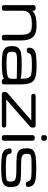

<svg xmlns="http://www.w3.org/2000/svg" viewBox="1178 -1968 801 3196"><g transform="rotate(90 1578.0 -369.5)"><path d="M64.5 -39.1V-523.4Q64.5 -542.5 74.5 -552.5Q84.5 -562.5 103.5 -562.5H119.1Q138.2 -562.5 148.2 -552.5Q158.2 -542.5 158.2 -523.4V-39.1Q158.2 -20 148.2 -10Q138.2 0 119.1 0H103.5Q84.5 0 74.5 -10Q64.5 -20 64.5 -39.1ZM559.1 -39.1V-312.5Q559.1 -389.6 543 -429.7Q526.9 -469.7 491 -484.9Q455.1 -500 388.7 -500Q305.2 -500 254.9 -483.9Q204.6 -467.8 181.4 -433.6Q158.2 -399.4 158.2 -343.8L117.2 -443.8Q141.6 -492.7 175.8 -521.7Q210 -550.8 263.7 -564.5Q317.4 -578.1 400.4 -578.1Q491.7 -578.1 546.4 -553.5Q601.1 -528.8 627 -470.9Q652.8 -413.1 652.8 -312.5V-39.1Q652.8 -20 642.8 -10Q632.8 0 613.8 0H598.1Q579.1 0 569.1 -10Q559.1 -20 559.1 -39.1Z M746.6 -167.5Q746.6 -239.7 775.9 -274.4Q805.2 -309.1 865.7 -320.1Q926.3 -331.1 1043 -331.1H1082.5Q1152.8 -330.1 1202.1 -325.9Q1251.5 -321.8 1291 -313.5Q1289.6 -403.3 1274.7 -440.7Q1259.8 -478 1219.2 -489Q1178.7 -500 1080.6 -500Q995.1 -500 951.7 -496.1Q908.2 -492.2 889.6 -482.2Q871.1 -472.2 866.2 -452.1Q861.8 -433.6 852.8 -424.8Q843.8 -416 826.2 -416H810.1Q791 -416 780.5 -429.2Q770 -442.4 772.5 -461.9Q779.3 -511.7 809.6 -536.1Q839.8 -560.5 901.9 -569.3Q963.9 -578.1 1080.6 -578.1Q1215.3 -578.1 1278.3 -554.2Q1341.3 -530.3 1363 -469.7Q1384.8 -409.2 1384.8 -281.2Q1384.8 -156.7 1354.5 -97.9Q1324.2 -39.1 1254.4 -19.5Q1184.6 0 1043 0Q930.2 0 869.1 -11.2Q808.1 -22.5 777.3 -58.3Q746.6 -94.2 746.6 -167.5ZM1291 -171.9 1290.5 -248.5 1042.5 -252.9Q949.2 -254.4 908.7 -249.3Q868.2 -244.1 854 -226.6Q839.8 -209 840.3 -167.5Q840.8 -124.5 854.7 -106.7Q868.7 -88.9 908 -83.5Q947.3 -78.1 1043 -78.1Q1154.8 -78.1 1206.8 -86.4Q1258.8 -94.7 1275.1 -113.8Q1291.5 -132.8 1291 -171.9ZM1291 -39.1V-242.2Q1291 -261.2 1301 -271.2Q1311 -281.2 1330.1 -281.2H1345.7Q1364.7 -281.2 1374.8 -271.2Q1384.8 -261.2 1384.8 -242.2V-39.1Q1384.8 -20 1374.8 -10Q1364.7 0 1345.7 0H1330.1Q1311 0 1301 -10Q1291 -20 1291 -39.1Z M1531.7 -97.2 1984.9 -490.2H1580.1Q1567.4 -490.2 1558.6 -494.4Q1549.8 -498.5 1545.4 -506.6Q1541 -514.6 1541 -526.4Q1541 -543.9 1551 -553.2Q1561 -562.5 1580.1 -562.5H2064.5Q2083.5 -562.5 2093.5 -552.5Q2103.5 -542.5 2103.5 -523.4V-513.2Q2103.5 -498 2098.4 -486.8Q2093.3 -475.6 2082 -465.3L1635.3 -73.2H2064.5Q2083.5 -73.2 2093.5 -63.7Q2103.5 -54.2 2103.5 -36.6Q2103.5 -19 2093.5 -9.5Q2083.5 0 2064.5 0H1548.8Q1529.8 0 1519.8 -10Q1509.8 -20 1509.8 -39.1V-49.3Q1509.8 -64.5 1514.9 -75.7Q1520 -86.9 1531.7 -97.2Z M2267.6 -546.9H2283.2Q2302.2 -546.9 2312.3 -536.9Q2322.3 -526.9 2322.3 -507.8V-39.1Q2322.3 -20 2312.3 -10Q2302.2 0 2283.2 0H2267.6Q2248.5 0 2238.5 -10Q2228.5 -20 2228.5 -39.1V-507.8Q2228.5 -526.9 2238.5 -536.9Q2248.5 -546.9 2267.6 -546.9ZM2267.6 -750H2283.2Q2302.2 -750 2312.3 -740Q2322.3 -730 2322.3 -710.9V-695.3Q2322.3 -676.3 2312.3 -666.3Q2302.2 -656.2 2283.2 -656.2H2267.6Q2248.5 -656.2 2238.5 -666.3Q2228.5 -676.3 2228.5 -695.3V-710.9Q2228.5 -730 2238.5 -740Q2248.5 -750 2267.6 -750Z M2450.2 -123.5Q2448.2 -142.1 2458.7 -152.6Q2469.2 -163.1 2488.8 -163.1H2501Q2518.6 -163.1 2528.1 -154.1Q2537.6 -145 2541 -126.5Q2545.9 -100.1 2565.4 -87.9Q2585 -75.7 2628.4 -71.5Q2671.9 -67.4 2762.7 -67.4Q2885.3 -67.4 2930.4 -71.5Q2975.6 -75.7 2988.8 -90.6Q3002 -105.5 3002 -145.5Q3002 -183.1 2988.5 -203.4Q2975.1 -223.6 2942.9 -231.9Q2910.6 -240.2 2850.6 -241.2L2657.7 -243.7Q2571.3 -244.6 2526.6 -261.2Q2481.9 -277.8 2464.6 -314.2Q2447.3 -350.6 2447.3 -417Q2447.3 -485.8 2480.2 -519Q2513.2 -552.2 2581.1 -562.7Q2648.9 -573.2 2778.3 -573.2Q2900.9 -573.2 2965.1 -562Q3029.3 -550.8 3057.4 -522.5Q3085.4 -494.1 3090.8 -439Q3092.8 -420.4 3082.3 -409.9Q3071.8 -399.4 3052.2 -399.4H3040Q3022.5 -399.4 3012.9 -408.4Q3003.4 -417.5 3000 -436Q2995.1 -462.4 2975.6 -474.6Q2956.1 -486.8 2912.6 -491Q2869.1 -495.1 2778.3 -495.1Q2655.8 -495.1 2610.6 -491Q2565.4 -486.8 2552.2 -471.9Q2539.1 -457 2539.1 -417Q2539.1 -379.4 2552.5 -359.1Q2565.9 -338.9 2598.1 -330.6Q2630.4 -322.3 2690.4 -321.3L2883.3 -318.8Q2969.7 -317.9 3014.4 -301.3Q3059.1 -284.7 3076.4 -248.3Q3093.8 -211.9 3093.8 -145.5Q3093.8 -76.7 3060.8 -43.5Q3027.8 -10.3 2960 0.2Q2892.1 10.7 2762.7 10.7Q2640.1 10.7 2575.9 -0.5Q2511.7 -11.7 2483.6 -40Q2455.6 -68.4 2450.2 -123.5Z"/></g></svg>

Font: Gyrochrome
Style: Regular
Weight: 400
Designer: David Moles
Foundry: David Moles
Version: Version 1.005;Glyphs 3.2.3 (3260)